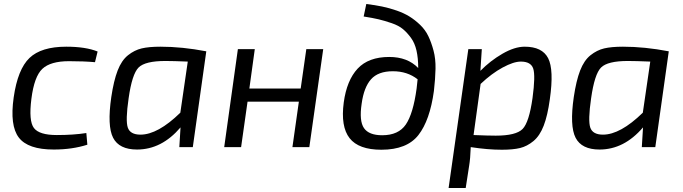

<svg xmlns="http://www.w3.org/2000/svg" viewBox="-20 -731 3395 954"><path d="M409 -70 414 -12Q339 12 247 12Q119 12 73.5 -47.5Q28 -107 48 -247Q68 -387 126.5 -443Q185 -499 309 -499Q406 -499 465 -475L452 -422Q397 -427 323 -427Q231 -427 190.5 -389Q150 -351 136 -240Q122 -130 148.5 -95Q175 -60 262 -60Q345 -60 409 -70Z M938 0H871L877 -98Q783 12 661 12Q572 12 542 -46.5Q512 -105 533 -249Q545 -330 564.5 -380.5Q584 -431 616 -456.5Q648 -482 684 -490.5Q720 -499 777 -499Q885 -499 1005 -476ZM876 -171 913 -425Q840 -428 802 -428Q701 -428 668.5 -395.5Q636 -363 619 -242Q603 -132 615 -97Q627 -62 678 -62Q764 -62 876 -171Z M1586 -487 1517 0H1433L1465 -226H1210L1178 0H1094L1162 -487H1246L1219 -291H1474L1502 -487Z M1787 -649 1800 -711Q1843 -706 1879 -698.5Q1915 -691 1951 -678.5Q1987 -666 2014.5 -649Q2042 -632 2067.5 -607.5Q2093 -583 2108 -552Q2123 -521 2134 -480Q2145 -439 2144 -389.5Q2143 -340 2136 -279Q2116 -133 2059 -60Q2002 13 1875 13Q1762 13 1717 -44.5Q1672 -102 1688 -222Q1703 -332 1757 -390Q1811 -448 1914 -448Q2005 -448 2058 -393Q2058 -442 2049.5 -479.5Q2041 -517 2022 -543Q2003 -569 1982 -586.5Q1961 -604 1926 -616Q1891 -628 1861.5 -635Q1832 -642 1787 -649ZM1879 -59Q1960 -59 1996.5 -112.5Q2033 -166 2050 -291Q2054 -324 2055 -337Q2004 -377 1932 -377Q1859 -377 1823.5 -337Q1788 -297 1777 -216Q1764 -130 1788.5 -94.5Q1813 -59 1879 -59Z M2374 -487 2367 -379Q2416 -429 2476.5 -464Q2537 -499 2587 -499Q2674 -499 2703.5 -442Q2733 -385 2712 -238Q2701 -157 2681.5 -106.5Q2662 -56 2630.5 -30Q2599 -4 2564 4.5Q2529 13 2474 13Q2403 13 2319 0Q2317 58 2311 93L2294 203H2209L2307 -487ZM2368 -314 2333 -60Q2405 -57 2443 -57Q2544 -57 2576.5 -90Q2609 -123 2626 -244Q2641 -355 2629.5 -390Q2618 -425 2568 -425Q2532 -425 2477.5 -395.5Q2423 -366 2368 -314Z M3236 0H3169L3175 -98Q3081 12 2959 12Q2870 12 2840 -46.5Q2810 -105 2831 -249Q2843 -330 2862.5 -380.5Q2882 -431 2914 -456.5Q2946 -482 2982 -490.5Q3018 -499 3075 -499Q3183 -499 3303 -476ZM3174 -171 3211 -425Q3138 -428 3100 -428Q2999 -428 2966.5 -395.5Q2934 -363 2917 -242Q2901 -132 2913 -97Q2925 -62 2976 -62Q3062 -62 3174 -171Z"/></svg>

Font: Exo 2.0
Style: Italic
Weight: 400
Italic angle: -8°
Designer: Natanael Gama
Version: Version 1.001;PS 001.001;hotconv 1.0.70;makeotf.lib2.5.58329